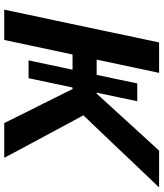

<svg xmlns="http://www.w3.org/2000/svg" viewBox="46 -798 753 884"><g transform="rotate(90 422.0 -356.5)"><path d="M25 0Q37 -58 48.5 -112Q60 -166 74.5 -233.5L125 -472Q139.5 -541.5 151.2 -597.2Q163 -653 176 -713H316Q303.5 -653.5 291.5 -598Q279.5 -542 265 -473L255 -425.5H325L329 -444Q337 -481 346 -523.8Q355 -566.5 364.5 -612.5H446.5Q437 -566.5 428 -524Q418.5 -481 411 -444L407 -425.5H411.5L516 -540Q552 -579 588.5 -619.5Q625 -659.5 674 -713H843.5Q787.5 -654.5 734.2 -598.5Q681 -542.5 628 -486.5L511.5 -364.5L578 -241Q598 -203 622 -159Q645.5 -115 668 -73.5Q690 -31.5 707 0H547Q522.5 -49 501.5 -92Q480 -134.5 459 -176.5L390.5 -314.5H383.5L376.5 -282.5Q368.5 -245 359.5 -202Q350 -158.5 340.5 -112H258.5Q268.5 -158 277.5 -202Q286.5 -245.5 294.5 -282.5L301.5 -314.5H231.5L214 -232.5Q199.5 -165.5 188.2 -111.8Q177 -58 164.5 0Z"/></g></svg>

Font: Heraclito SemiBold
Style: Italic
Weight: 600
Italic angle: -12°
Designer: Kostas Bartsokas (font) & Cristiano Sobral (main changes)
Foundry: Kostas Bartsokas (font) & Cristiano Sobral (main changes)
Version: Version 1.00;July 8, 2020;FontCreator 13.0.0.2655 64-bit